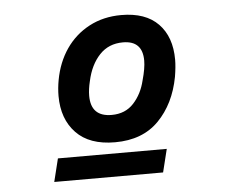

<svg xmlns="http://www.w3.org/2000/svg" viewBox="-41 -819 683 572"><g transform="rotate(-5 300.0 -533.0)"><path d="M441.5 -362.5 424.5 -293.5H99L116 -362.5ZM134 -547.5Q134 -570.5 138.5 -595Q148 -647 175.2 -686.8Q202.5 -726.5 245 -749Q287.5 -771.5 341 -771.5Q413.5 -771.5 451.5 -732.5Q489.5 -693.5 489.5 -625Q489.5 -604 484.5 -574Q469.5 -494.5 421 -445Q372.5 -395.5 290 -395.5Q213.5 -395.5 173.8 -437Q134 -478.5 134 -547.5ZM387.5 -572Q397.5 -607.5 397.5 -630.5Q397.5 -690 339 -690Q296 -690 268.8 -661Q241.5 -632 231 -584Q225 -559.5 225 -540Q225 -477.5 287 -477.5Q328 -477.5 353 -504.8Q378 -532 387.5 -572Z"/></g></svg>

Font: JuliaMono ExtraBold
Style: Italic
Weight: 800
Italic angle: -9°
Monospace: yes
Designer: cormullion
Foundry: corm
Version: Version 0.057; ttfautohint (v1.8.4)